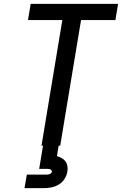

<svg xmlns="http://www.w3.org/2000/svg" viewBox="-20 -755 640 995"><path d="M195 0 303 -651H125L139 -735H592L578 -651H400L292 0ZM107 220 119 150H219Q223 150 227.5 149.5Q232 149 236.5 147.5Q241 146 244.5 142.5Q248 139 249 135Q249 131 246.5 127.5Q244 124 240.5 122.5Q237 121 232.5 120.5Q228 120 224 120H183L203 0H284L275 54Q288 58 300 64.5Q312 71 319.5 81.5Q327 92 329.5 106Q332 120 329 135Q326 154 314.5 172Q303 190 285 201Q267 212 247 216Q227 220 207 220Z"/></svg>

Font: Iosevka Curly Medium Extended
Style: Italic
Weight: 500
Width: 7
Italic angle: -9°
Monospace: yes
Designer: Belleve Invis
Foundry: Belleve Invis
Version: Version 11.1.0; ttfautohint (v1.8.3)